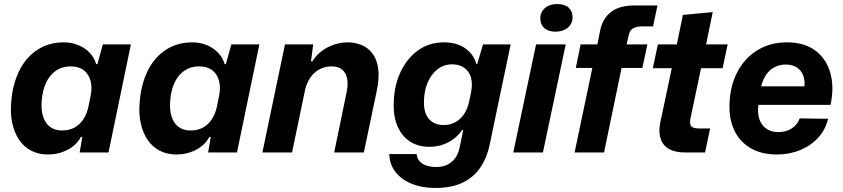

<svg xmlns="http://www.w3.org/2000/svg" viewBox="-20 -756 4178 952"><path d="M217 10Q171 10 134.5 -9Q98 -28 74.5 -63Q51 -98 40.5 -146.5Q30 -195 36 -255Q43 -339 75.5 -405Q108 -471 164.5 -508.5Q221 -546 297 -546Q335 -546 368 -532.5Q401 -519 424 -495Q447 -471 457 -438H463L490 -536H629L518 0H375L388 -77H381Q359 -36 314.5 -13Q270 10 217 10ZM287 -109Q324 -109 350.5 -124Q377 -139 394.5 -166.5Q412 -194 419 -230L429 -279Q438 -322 429 -355.5Q420 -389 395 -408Q370 -427 330 -427Q289 -427 258 -406Q227 -385 209 -347Q191 -309 187 -259Q183 -212 193.5 -178.5Q204 -145 228 -127Q252 -109 287 -109Z M854 10Q808 10 771.5 -9Q735 -28 711.5 -63Q688 -98 677.5 -146.5Q667 -195 673 -255Q680 -339 712.5 -405Q745 -471 801.5 -508.5Q858 -546 934 -546Q972 -546 1005 -532.5Q1038 -519 1061 -495Q1084 -471 1094 -438H1100L1127 -536H1266L1155 0H1012L1025 -77H1018Q996 -36 951.5 -13Q907 10 854 10ZM924 -109Q961 -109 987.5 -124Q1014 -139 1031.5 -166.5Q1049 -194 1056 -230L1066 -279Q1075 -322 1066 -355.5Q1057 -389 1032 -408Q1007 -427 967 -427Q926 -427 895 -406Q864 -385 846 -347Q828 -309 824 -259Q820 -212 830.5 -178.5Q841 -145 865 -127Q889 -109 924 -109Z M1281 0 1393 -536H1533L1522 -452H1529Q1557 -497 1605 -521.5Q1653 -546 1704 -546Q1739 -546 1771 -533.5Q1803 -521 1825.5 -492.5Q1848 -464 1855 -418Q1862 -372 1848 -305L1784 0H1637L1697 -291Q1707 -335 1701.5 -365Q1696 -395 1676.5 -411Q1657 -427 1623 -427Q1592 -427 1564.5 -412.5Q1537 -398 1518.5 -371Q1500 -344 1492 -307L1428 0Z M2139 176Q2073 176 2022 155.5Q1971 135 1941.5 97.5Q1912 60 1910 8H2046Q2048 29 2060.5 43.5Q2073 58 2094.5 65Q2116 72 2143 72Q2176 72 2199.5 60Q2223 48 2238 26.5Q2253 5 2259 -25L2277 -111H2271Q2247 -74 2203.5 -51Q2160 -28 2109 -28Q2068 -28 2035.5 -42Q2003 -56 1979.5 -83.5Q1956 -111 1944 -148.5Q1932 -186 1932 -233Q1932 -323 1963.5 -393.5Q1995 -464 2051 -505Q2107 -546 2181 -546Q2246 -546 2288 -515.5Q2330 -485 2342 -438H2346L2375 -536H2512L2408 -39Q2395 25 2362.5 73.5Q2330 122 2275 149Q2220 176 2139 176ZM2179 -136Q2214 -136 2239.5 -151Q2265 -166 2282 -192Q2299 -218 2306 -252L2316 -300Q2324 -343 2314.5 -373.5Q2305 -404 2281 -420.5Q2257 -437 2223 -437Q2180 -437 2148.5 -412Q2117 -387 2099.5 -344.5Q2082 -302 2082 -247Q2082 -211 2094 -186Q2106 -161 2128 -148.5Q2150 -136 2179 -136Z M2525 0 2638 -536H2785L2672 0ZM2734 -599Q2698 -599 2678.5 -617Q2659 -635 2659 -664Q2659 -696 2682 -716Q2705 -736 2744 -736Q2780 -736 2799.5 -718Q2819 -700 2819 -671Q2819 -639 2795.5 -619Q2772 -599 2734 -599Z M2829 0 2917 -419H2835L2859 -536H2942L2956 -606Q2968 -664 3009.5 -696.5Q3051 -729 3128 -729H3240L3218 -625H3164Q3135 -625 3118.5 -615Q3102 -605 3097 -580L3087 -536H3190L3165 -419H3062L2975 0Z M3379 0Q3301 0 3270.5 -40Q3240 -80 3254 -149L3311 -418H3217L3242 -536H3336L3366 -682L3514 -696L3481 -536H3588L3563 -418H3456L3403 -166Q3398 -137 3409.5 -128Q3421 -119 3448 -119H3501L3476 0Z M3832 10Q3756 10 3702.5 -21Q3649 -52 3622 -107.5Q3595 -163 3597 -237Q3599 -327 3635 -397Q3671 -467 3734.5 -506.5Q3798 -546 3882 -546Q3968 -546 4022.5 -505.5Q4077 -465 4097 -394.5Q4117 -324 4098 -236H3740Q3735 -193 3746 -163Q3757 -133 3781 -117Q3805 -101 3840 -101Q3879 -101 3907 -120Q3935 -139 3945 -169L4086 -167Q4073 -113 4037 -73.5Q4001 -34 3948 -12Q3895 10 3832 10ZM3752 -318 3744 -328H3976L3967 -316Q3973 -353 3963.5 -379.5Q3954 -406 3932 -421Q3910 -436 3876 -436Q3844 -436 3818.5 -422Q3793 -408 3776.5 -382Q3760 -356 3752 -318Z"/></svg>

Font: Mona Sans ExtraLight
Style: Bold Italic
Weight: 700
Italic angle: -11.6951°
Version: Version 2.000